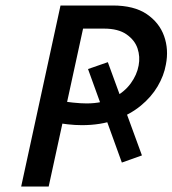

<svg xmlns="http://www.w3.org/2000/svg" viewBox="-20 -678 627 698"><path d="M278 -223Q253 -223 226.5 -226Q200 -229 173 -233L188 -312Q217 -308 245.5 -305Q274 -302 295 -302Q352 -302 392 -322.5Q432 -343 455 -374.5Q478 -406 484 -440Q490 -472 480 -502Q470 -532 440 -553Q410 -574 358 -574H282L157 0H57L200 -658H390Q467 -658 513 -627Q559 -596 576.5 -547Q594 -498 583 -443Q576 -403 553 -364Q530 -325 491.5 -293.5Q453 -262 399.5 -242.5Q346 -223 278 -223ZM300 -427 372 -452 496 -113 423 -87Z"/></svg>

Font: Ysabeau SemiBold
Style: Italic
Weight: 600
Italic angle: -12°
Designer: Christian Thalmann (Catharsis Fonts)
Version: Version 2.002